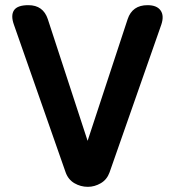

<svg xmlns="http://www.w3.org/2000/svg" viewBox="-20 -720 679 743"><path d="M320 3Q292 3 268 -11Q244 -25 234 -53L34 -624Q21 -660 34 -680Q47 -700 90 -700Q147 -700 165 -646L319 -175L474 -646Q492 -700 551 -700Q587 -700 601.5 -679.5Q616 -659 604 -624L404 -53Q394 -25 370 -11Q346 3 320 3Z"/></svg>

Font: Zen Maru Gothic Black
Style: Regular
Weight: 900
Designer: Yoshimichi Ohira
Foundry: Positype
Version: Version 1.001